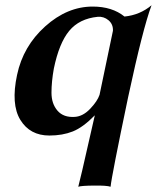

<svg xmlns="http://www.w3.org/2000/svg" viewBox="-20 -506 601 731"><path d="M557 -486Q524 -398 468 -137Q405 164 401 205Q387 200 338 200.5Q289 201 278 205Q291 154 313 55.5Q335 -43 341 -67Q296 -21 257 -5.5Q218 10 168 10Q94 10 57.5 -49.5Q21 -109 45 -221Q68 -330 152 -405.5Q236 -481 333 -481Q407 -481 454 -443Q513 -449 557 -486ZM410 -389Q411 -414 393 -429Q375 -444 352 -442Q282 -435 243.5 -388.5Q205 -342 185 -245Q176 -195 176 -153Q176 -111 199 -84.5Q222 -58 265 -61Q296 -63 323.5 -92Q351 -121 359 -145Z"/></svg>

Font: GFS Artemisia
Style: Bold Italic
Weight: 700
Italic angle: -12°
Designer: Designed by Takis Katsoulidis and George D. Matthiopoulos.
Foundry: Designed by Takis Katsoulidis and George D. Matthiopoulos.
Version: Version 1.0